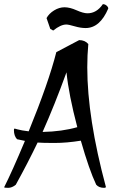

<svg xmlns="http://www.w3.org/2000/svg" viewBox="-44 -870 566 924"><path d="M381 -658Q376 -605 376 -546Q376 -303 466 31Q463 33 458 34Q432 34 419 19Q385 -53 345 -193Q277 -182 218.5 -182Q160 -182 137 -184Q90 -86 32 19Q14 34 -5 34Q-24 34 -24 31Q14 -44 76 -192Q64 -194 38 -200Q23 -216 23 -244Q23 -251 26 -251Q29 -251 38 -248Q59 -242 94 -238Q190 -473 227 -619L337 -677Q365 -677 381 -658ZM161 -235Q255 -237 328 -258Q287 -413 276 -522Q219 -365 161 -235ZM212 -723 198 -731 180 -783Q192 -805 216.5 -820Q241 -835 266.5 -835Q292 -835 324.5 -820.5Q357 -806 377 -806Q421 -806 451 -850Q461 -850 469 -843Q477 -836 477 -829Q437 -735 368 -735Q344 -735 315 -743.5Q286 -752 275 -752Q248 -752 212 -723Z"/></svg>

Font: Julee
Style: Regular
Weight: 400
Version: Version 1.001